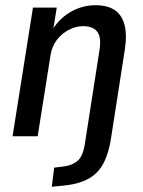

<svg xmlns="http://www.w3.org/2000/svg" viewBox="-20 -521 548 734"><path d="M178 193 187 120 226 115Q257 111 277.5 93Q298 75 305 25L359 -321Q366 -359 360.5 -380.5Q355 -402 339 -411.5Q323 -421 298 -421Q270 -421 243 -407Q216 -393 197 -368Q178 -343 173 -309L124 0H28L106 -492H197L182 -399H176Q202 -447 247.5 -474Q293 -501 345 -501Q391 -501 418.5 -482.5Q446 -464 456 -426Q466 -388 457 -330L402 23Q394 62 381.5 91Q369 120 348 140.5Q327 161 295 173Q263 185 219 189Z"/></svg>

Font: Nunito Sans 10pt Condensed SemiBold
Style: Italic
Weight: 600
Width: 3
Italic angle: -9°
Designer: Vernon Adams
Foundry: Vernon Adams
Version: Version 3.101;gftools[0.9.27]